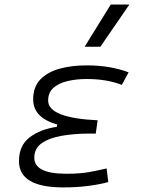

<svg xmlns="http://www.w3.org/2000/svg" viewBox="-20 -815 626 845"><path d="M258.3 9.8Q63.5 9.8 63.5 -106Q63.5 -174.3 110.1 -210.2Q156.7 -246.1 230 -256.8L231.9 -267.1Q126 -296.9 126 -377.4Q126 -432.6 157.5 -465.3Q189 -498 242.4 -512.7Q295.9 -527.3 360.8 -527.3Q465.3 -527.3 545.9 -496.6L516.1 -441.4Q450.2 -467.3 361.3 -467.3Q316.4 -467.3 277.6 -458.3Q238.8 -449.2 215.3 -428.5Q191.9 -407.7 191.9 -372.6Q191.9 -295.9 409.7 -285.6L401.4 -227.1H374Q307.6 -227.1 252.4 -217.5Q197.3 -208 164.1 -185.1Q130.9 -162.1 130.9 -120.6Q130.9 -50.3 272.5 -50.3Q333.5 -50.3 375 -58.1Q416.5 -65.9 449.2 -73.7L456.5 -13.7Q417 -2.9 366.9 3.4Q316.9 9.8 258.3 9.8ZM352.5 -609.4 467.3 -794.9H549.3L421.9 -609.4Z"/></svg>

Font: Cascadia Code PL Light
Style: Italic
Weight: 300
Italic angle: -10°
Monospace: yes
Designer: Aaron Bell
Foundry: Saja Typeworks
Version: Version 2404.023; ttfautohint (v1.8.4)